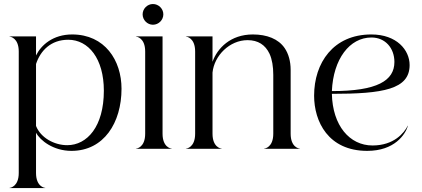

<svg xmlns="http://www.w3.org/2000/svg" viewBox="-20 -758 2150 978"><path d="M344 10.5C509.5 10.5 599 -133.5 599 -306C599 -450.5 514 -582.5 347.5 -582.5C250 -582.5 189.5 -528.5 163.5 -475.5V-572.5H28.5V-571.5C32.5 -571.5 75.5 -565 75.5 -495.5V123C75.5 192.5 32.5 199 28.5 199V200H210.5V199C206.5 199 163.5 192.5 163.5 123V-82C184.5 -42.5 251.5 10.5 344 10.5ZM163.5 -116.5V-432C186 -500 239 -555.5 327.5 -555.5C431 -555.5 509 -459 509 -296C509 -113 423.5 -18.5 322.5 -18.5C256 -18.5 187 -56.5 163.5 -116.5Z M719.5 -495.5V-77C719.5 -7.5 677 -1 672.5 -1V0H855V-1C850.5 -1 808 -7.5 808 -77V-572.5H672.5V-571.5C677 -571.5 719.5 -565 719.5 -495.5ZM759 -632C788 -632 812 -656 812 -685C812 -713.5 788 -737.5 759 -737.5C730.5 -737.5 706.5 -713.5 706.5 -685C706.5 -656 730.5 -632 759 -632Z M974 -495.5V-77C974 -7.5 931.5 -1 927 -1V0H1109.5V-1C1105 -1 1062.5 -7.5 1062.5 -77V-388.5C1071.5 -475.5 1150 -553.5 1241 -553.5C1294.5 -553.5 1331.5 -529.5 1353 -484C1366 -455.5 1372 -419 1372 -376.5V-77C1372 -7.5 1329.5 -1 1325 -1V0H1507.5V-1C1503 -1 1460.5 -7.5 1460.5 -77V-402C1460.5 -446 1449.5 -484.5 1430 -513C1398 -560 1339.5 -582.5 1268 -582.5C1154.5 -582.5 1087.5 -513 1062.5 -443.5V-572.5H927V-571.5C931.5 -571.5 974 -565 974 -495.5Z M1850.5 10.5C1990 10.5 2044.5 -73 2058 -117L2057 -117.5C2038 -80 1986 -17 1877.5 -17C1760.5 -17 1674 -118.5 1670.5 -280C1931.5 -280 2066.5 -303 2066.5 -426.5C2066.5 -503 2001 -582.5 1871.5 -582.5C1678 -582.5 1580 -438 1580 -270.5C1580 -139.5 1651.5 10.5 1850.5 10.5ZM1670.5 -294C1677.5 -457.5 1761 -567 1872 -567C1942.5 -567 1989 -513 1989 -442.5C1989 -347 1901.5 -294 1670.5 -294Z"/></svg>

Font: Beautique Display
Style: Regular
Weight: 400
Designer: Nhat-Quang Ngo
Version: Version 1.100;Glyphs 3.2.3 (3260)